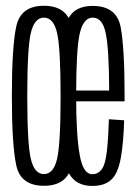

<svg xmlns="http://www.w3.org/2000/svg" viewBox="-20 -624 468 648"><path d="M128 3Q207 3 221.8 -65.5Q236.5 -134 236.5 -300Q236.5 -466 221.8 -535.2Q207 -604.5 128 -604.5Q50 -604.5 35 -535.2Q20 -466 20 -300Q20 -134 35 -65.5Q50 3 128 3ZM128 -36.5Q96.5 -36.5 84.2 -87Q72 -137.5 72 -299.5Q72 -462.5 84.2 -513.5Q96.5 -564.5 128 -564.5Q160.5 -564.5 172.5 -513.5Q184.5 -462.5 184.5 -299.5Q184.5 -137.5 172.5 -87Q160.5 -36.5 128 -36.5ZM292 3.5V-36Q260 -36 249 -101.5Q237 -166 237 -301Q237 -456.5 249 -510.5Q261.5 -564.5 293 -564.5Q326.5 -564.5 337 -511Q348 -459 348.5 -318.5H230V-282H400.5Q400.5 -292 400.5 -301Q400.5 -463 387 -534Q372.5 -604 293 -604Q215 -604 200.5 -532Q185 -460 185 -301Q185 -164.5 199.5 -80Q213.5 3.5 292 3.5ZM292 -36V3.5Q332.5 3.5 355 -17Q377.5 -37 387.5 -90Q397 -142.5 399 -218L347.5 -221.5Q346 -164 341 -115.5Q335.5 -67.5 322.5 -51.5Q310 -36 292 -36Z"/></svg>

Font: Anybody ExtraCondensed Light
Style: Regular
Weight: 300
Width: 2
Version: Version 1.113;gftools[0.9.25]